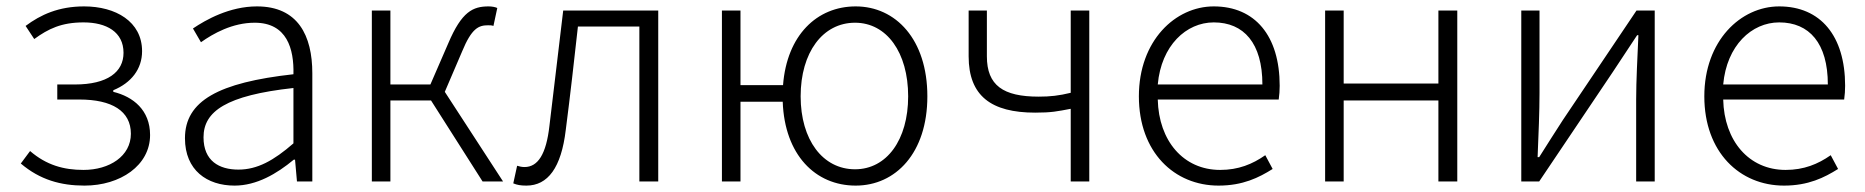

<svg xmlns="http://www.w3.org/2000/svg" viewBox="-20 -567 5828 600"><path d="M244 13C356 13 449 -50 449 -145C449 -223 396 -265 334 -280V-285C390 -308 424 -351 424 -407C424 -500 341 -547 243 -547C163 -547 107 -521 60 -486L87 -445C131 -477 172 -497 241 -497C313 -497 366 -467 366 -402C366 -342 316 -303 214 -303H159V-256H228C330 -256 389 -220 389 -149C389 -79 322 -36 241 -36C179 -36 125 -51 74 -95L45 -56C105 -5 170 13 244 13Z M713 13C782 13 845 -24 898 -68H902L908 0H956V-338C956 -456 911 -547 783 -547C697 -547 623 -505 583 -478L608 -435C646 -462 706 -496 776 -496C877 -496 899 -414 897 -335C663 -309 558 -252 558 -135C558 -35 627 13 713 13ZM725 -37C665 -37 616 -64 616 -138C616 -219 687 -269 897 -292V-119C835 -65 784 -37 725 -37Z M1142 0H1200V-253H1327L1488 0H1552L1370 -280L1424 -406C1454 -479 1476 -488 1505 -488C1513 -488 1516 -488 1522 -486L1534 -542C1528 -545 1517 -547 1507 -547C1458 -547 1423 -531 1381 -432L1325 -303H1200V-534H1142Z M1625 13C1692 13 1734 -43 1748 -161C1762 -269 1774 -376 1786 -484H1978V0H2037V-534H1740C1726 -413 1711 -294 1697 -174C1687 -85 1661 -45 1619 -45C1610 -45 1603 -47 1596 -49L1584 6C1596 11 1607 13 1625 13Z M2652 -38C2551 -38 2482 -130 2482 -266C2482 -403 2551 -496 2652 -496C2751 -496 2818 -403 2818 -266C2818 -130 2751 -38 2652 -38ZM2654 13C2779 13 2878 -89 2878 -266C2878 -444 2779 -547 2654 -547C2533 -547 2439 -457 2427 -301H2294V-534H2236V0H2294V-249H2426C2432 -83 2528 13 2654 13Z M3326 0H3384V-534H3326V-277C3289 -268 3262 -265 3226 -265C3115 -265 3064 -300 3064 -391V-534H3007V-391C3007 -267 3078 -215 3215 -215C3266 -215 3284 -219 3326 -227Z M3788 13C3864 13 3914 -12 3957 -39L3934 -82C3894 -54 3850 -36 3793 -36C3678 -36 3601 -127 3598 -256H3976C3978 -270 3979 -285 3979 -299C3979 -455 3902 -547 3773 -547C3653 -547 3539 -440 3539 -266C3539 -91 3650 13 3788 13ZM3598 -303C3609 -425 3687 -497 3773 -497C3867 -497 3925 -432 3925 -303Z M4121 0H4179V-253H4475V0H4534V-534H4475V-306H4179V-534H4121Z M4734 0H4790L5020 -342C5042 -375 5074 -424 5096 -457H5100C5097 -387 5093 -315 5093 -256V0H5151V-534H5094L4864 -192C4843 -159 4811 -110 4790 -76H4785C4788 -147 4791 -219 4791 -277V-534H4734Z M5555 13C5631 13 5681 -12 5724 -39L5701 -82C5661 -54 5617 -36 5560 -36C5445 -36 5368 -127 5365 -256H5743C5745 -270 5746 -285 5746 -299C5746 -455 5669 -547 5540 -547C5420 -547 5306 -440 5306 -266C5306 -91 5417 13 5555 13ZM5365 -303C5376 -425 5454 -497 5540 -497C5634 -497 5692 -432 5692 -303Z"/></svg>

Font: GenYoGothic2 TW L
Style: Regular
Weight: 300
Version: Version 2.100;PS 2.1;hotconv 16.6.51;makeotf.lib2.5.65220 DE